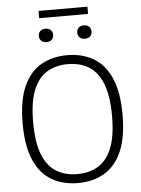

<svg xmlns="http://www.w3.org/2000/svg" viewBox="-65 -1074 835 1134"><g transform="rotate(-5 352.0 -507.5)"><path d="M352 9Q263 9 196.2 -29.5Q129.5 -68 92.5 -151.5Q55.5 -235 55.5 -370Q55.5 -505 92.8 -588.5Q130 -672 196.8 -710.5Q263.5 -749 352 -749Q440.5 -749 507.2 -710.5Q574 -672 611 -588.2Q648 -504.5 648 -370Q648 -235.5 610.8 -151.8Q573.5 -68 506.8 -29.5Q440 9 352 9ZM352 -44Q422 -44 474.5 -75Q527 -106 556.2 -177Q585.5 -248 585.5 -367.5Q585.5 -490 556.2 -561.8Q527 -633.5 474.5 -664.8Q422 -696 352 -696Q281.5 -696 229 -665Q176.5 -634 147.2 -563.2Q118 -492.5 118 -372.5Q118 -250 147.2 -178.2Q176.5 -106.5 229 -75.2Q281.5 -44 352 -44ZM465.5 -836.5Q446.5 -836.5 435 -847.2Q423.5 -858 423.5 -876Q423.5 -894.5 435 -905.2Q446.5 -916 465.5 -916Q485 -916 496.5 -905.2Q508 -894.5 508 -876Q508 -858 496.5 -847.2Q485 -836.5 465.5 -836.5ZM238.5 -836.5Q219 -836.5 207.5 -847.2Q196 -858 196 -876Q196 -894.5 207.5 -905.2Q219 -916 238.5 -916Q257.5 -916 269 -905.2Q280.5 -894.5 280.5 -876Q280.5 -858 269 -847.2Q257.5 -836.5 238.5 -836.5ZM207 -981V-1024H497V-981Z"/></g></svg>

Font: Encode Sans SC Light
Style: Regular
Weight: 300
Version: Version 3.002